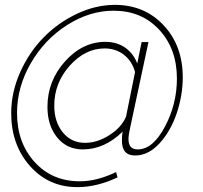

<svg xmlns="http://www.w3.org/2000/svg" viewBox="-20 -623 835 789"><path d="M707 -300Q707 -422 634.5 -500.5Q562 -579 447 -579Q349 -579 256.5 -520.5Q164 -462 107 -364Q50 -266 50 -159Q50 -37 122 42.5Q194 122 308 122Q379 122 457 84L463 106Q378 146 298 146Q180 146 103 59Q26 -28 26 -158Q26 -244 63 -326.5Q100 -409 159.5 -469.5Q219 -530 296.5 -566.5Q374 -603 452 -603Q574 -603 652.5 -519Q731 -435 731 -305Q731 -232 706.5 -158.5Q682 -85 636 -34.5Q590 16 535 16Q481 16 481 -45Q481 -69 484 -82Q409 -9 320 -9Q255 -9 215 -58Q175 -107 175 -184Q175 -290 247 -370.5Q319 -451 413 -451Q460 -451 494 -427.5Q528 -404 544 -362L562 -450H590L515 -99Q508 -69 508 -51Q508 -9 546 -9Q608 -9 657.5 -102Q707 -195 707 -300ZM498 -144 535 -327Q522 -373 488.5 -398.5Q455 -424 410 -424Q330 -424 266.5 -353Q203 -282 203 -189Q203 -122 238 -79Q273 -36 330 -36Q380 -36 430 -68Q480 -100 498 -144Z"/></svg>

Font: Raleway-v4020 ExtraLight
Style: Italic
Weight: 275
Italic angle: -12°
Designer: Matt McInerney, Pablo Impallari, Rodrigo Fuenzalida
Foundry: Matt McInerney, Pablo Impallari, Rodrigo Fuenzalida
Version: Version 4.020;PS 004.020;hotconv 1.0.88;makeotf.lib2.5.64775